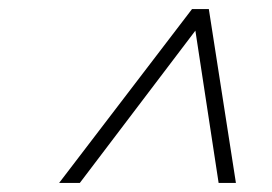

<svg xmlns="http://www.w3.org/2000/svg" viewBox="-20 -725 598 422"><path d="M408 -667H416.5L155.5 -323H110L402 -705H439L498.5 -323H460.5Z"/></svg>

Font: Newsreader 60pt Medium
Style: Italic
Weight: 500
Italic angle: -17°
Designer: Hugues Gentile
Foundry: Production Type
Version: Version 1.003